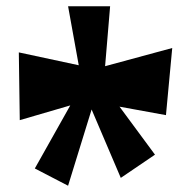

<svg xmlns="http://www.w3.org/2000/svg" viewBox="-20 -803 603 612"><path d="M361 -463 509 -436 529 -650 315 -592 331 -783H197L231 -595L40 -636L43 -420L204 -467L91 -266L197 -211L272 -454L365 -236L474 -310Z"/></svg>

Font: Peralta
Style: Regular
Weight: 400
Designer: Astigmatic (AOETI)
Foundry: Astigmatic (AOETI)
Version: Version 1.000